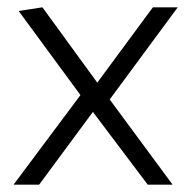

<svg xmlns="http://www.w3.org/2000/svg" viewBox="-20 -505 522 525"><path d="M17 0 200 -245 31 -475 96 -485 246 -279 398 -485H466L280 -233L452 0H384L234 -199L87 0Z"/></svg>

Font: Palanquin Light
Style: Regular
Weight: 300
Designer: Pria Ravichandran
Version: Version 1.0.4